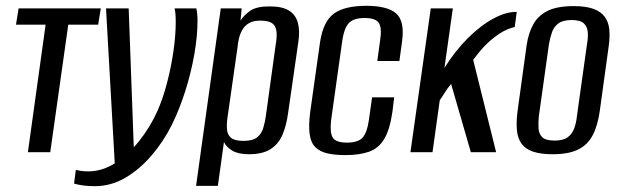

<svg xmlns="http://www.w3.org/2000/svg" viewBox="-20 -524 2137 661"><path d="M76 0 137 -439H35L44 -495H327L318 -439H215L153 0Z M306 117Q285 117 266.5 114.5Q248 112 235 108L241 61Q249 63 259.5 64.5Q270 66 284 66Q332 66 376.5 37.5Q421 9 459 -38.5Q497 -86 522 -142Q541 -185 555 -238.5Q569 -292 577 -347Q585 -402 585 -449Q585 -464 584 -476Q583 -488 581 -495H656Q660 -477 660 -452Q660 -400 649 -337Q638 -274 618 -211Q598 -148 572 -95Q543 -37 502 11Q461 59 411.5 88Q362 117 306 117ZM376 55 345 -495H423L442 22Z M655 116 740 -495H812L808 -453Q820 -472 841.5 -487Q863 -502 908 -502Q952 -502 975 -487.5Q998 -473 1005.5 -445.5Q1013 -418 1007 -379L972 -136Q966 -91 952 -59Q938 -27 910.5 -10Q883 7 837 7Q800 7 779.5 -5.5Q759 -18 751 -35L730 116ZM818 -39Q850 -39 865 -51Q880 -63 886 -82.5Q892 -102 895 -123L929 -369Q932 -385 932.5 -400.5Q933 -416 929 -428Q925 -440 912.5 -446.5Q900 -453 876 -453Q852 -453 837.5 -444.5Q823 -436 815 -422.5Q807 -409 803 -393Q799 -377 798 -363L763 -118Q760 -96 761.5 -78Q763 -60 775.5 -49.5Q788 -39 818 -39Z M1169 10Q1133 10 1107 4Q1081 -2 1065.5 -17.5Q1050 -33 1046 -62.5Q1042 -92 1048 -139L1082 -380Q1093 -451 1130 -477.5Q1167 -504 1241 -504Q1314 -504 1344 -477.5Q1374 -451 1364 -380L1355 -314H1279L1289 -388Q1295 -427 1284.5 -444.5Q1274 -462 1235 -462Q1197 -462 1181 -444.5Q1165 -427 1159 -388L1120 -111Q1115 -68 1125.5 -50.5Q1136 -33 1174 -33Q1213 -33 1228.5 -50.5Q1244 -68 1250 -111L1261 -189H1337L1331 -139Q1322 -77 1302.5 -45Q1283 -13 1250 -1.5Q1217 10 1169 10Z M1393 0 1463 -495H1539L1510 -290Q1546 -348 1590 -392Q1634 -436 1678.5 -460Q1723 -484 1759 -483L1752 -431Q1726 -425 1702.5 -410Q1679 -395 1659 -376Q1645 -363 1633 -348.5Q1621 -334 1609 -318L1688 0H1601L1533 -235Q1521 -221 1510.5 -204Q1500 -187 1494 -179L1469 0Z M1883 7Q1841 7 1815 -2Q1789 -11 1775.5 -29.5Q1762 -48 1759.5 -76.5Q1757 -105 1762 -143L1793 -368Q1799 -409 1815.5 -439.5Q1832 -470 1865 -486.5Q1898 -503 1955 -503Q1997 -503 2023 -493.5Q2049 -484 2062 -466Q2075 -448 2077.5 -423.5Q2080 -399 2076 -368L2045 -143Q2038 -92 2020.5 -58.5Q2003 -25 1970 -9Q1937 7 1883 7ZM1889 -40Q1919 -40 1934.5 -51.5Q1950 -63 1957 -82.5Q1964 -102 1966 -123L2001 -373Q2005 -395 2003.5 -413.5Q2002 -432 1990 -443.5Q1978 -455 1948 -455Q1918 -455 1902.5 -443.5Q1887 -432 1880.5 -413.5Q1874 -395 1870 -373L1835 -123Q1833 -102 1834 -82.5Q1835 -63 1847 -51.5Q1859 -40 1889 -40Z"/></svg>

Font: Alumni Sans Medium
Style: Italic
Weight: 500
Italic angle: -8°
Designer: Robert E. Leuschke
Foundry: Robert E. Leuschke
Version: Version 1.016